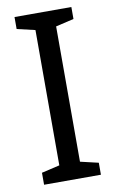

<svg xmlns="http://www.w3.org/2000/svg" viewBox="-83 -759 483 805"><g transform="rotate(-10 159.0 -357.0)"><path d="M280 0H38V-51L115 -69V-645L38 -663V-714H280V-663L203 -645V-69L280 -51Z"/></g></svg>

Font: Noto Sans Khmer SemiCondensed
Style: Regular
Weight: 400
Width: 4
Designer: Danh Hong and the Monotype Design Team
Foundry: Monotype Imaging Inc.
Version: Version 2.004; ttfautohint (v1.8.4.7-5d5b)